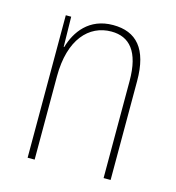

<svg xmlns="http://www.w3.org/2000/svg" viewBox="-86 -612 630 686"><g transform="rotate(15 229.0 -268.5)"><path d="M250 -537C161 -537 118 -475 101 -416H99L97 -527H77V0H103V-308C103 -445 167 -513 250 -513C317 -513 358 -468 358 -359V0H384V-366C384 -485 336 -537 250 -537Z"/></g></svg>

Font: Noto Sans Sinhala Condensed Thin
Style: Regular
Weight: 100
Width: 3
Designer: Jelle Bosma - Monotype Design Team
Foundry: Monotype Imaging Inc.
Version: Version 2.006